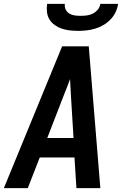

<svg xmlns="http://www.w3.org/2000/svg" viewBox="-26 -975 646 995"><path d="M-6 0 296 -735H434L494 0H370L360 -159H180L118 0ZM355 -260 341 -490Q340 -509 339 -527.5Q338 -546 337 -565Q330 -546 323 -527.5Q316 -509 308 -490L219 -260ZM379 -815Q357 -815 335.5 -817.5Q314 -820 294.5 -826.5Q275 -833 258 -845Q241 -857 230.5 -874Q220 -891 217.5 -912Q215 -933 218 -955H310Q308 -939 314.5 -925.5Q321 -912 333.5 -904.5Q346 -897 361 -895Q376 -893 392 -893Q408 -893 424 -895Q440 -897 455 -904.5Q470 -912 481 -925.5Q492 -939 494 -955H586Q583 -933 573 -912Q563 -891 546.5 -874Q530 -857 509.5 -845Q489 -833 467 -826.5Q445 -820 423 -817.5Q401 -815 379 -815Z"/></svg>

Font: Iosevka SS04 Extended
Style: Bold Italic
Weight: 700
Width: 7
Italic angle: -9°
Monospace: yes
Designer: Belleve Invis
Foundry: Belleve Invis
Version: Version 19.0.0; ttfautohint (v1.8.4)